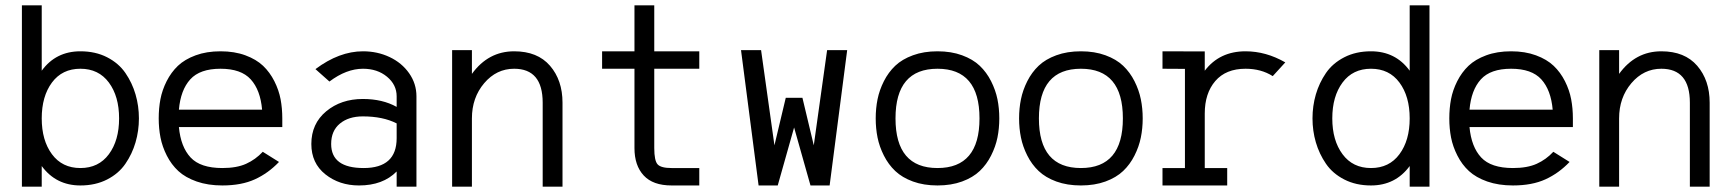

<svg xmlns="http://www.w3.org/2000/svg" viewBox="-20 -678 6403 710"><path d="M134.3 12.2H61V-658.2H134.3V-416.5Q186.5 -488.3 277.3 -488.3Q333 -488.3 376 -466.3Q418.9 -444.3 443.8 -408Q468.8 -371.6 481.2 -328.9Q493.7 -286.1 493.7 -240.2Q493.7 -194.3 481.2 -151.6Q468.8 -108.9 443.8 -72.5Q418.9 -36.1 376 -14.2Q333 7.8 277.3 7.8Q187 7.8 134.3 -64ZM172.1 -372.8Q134.3 -321.8 134.3 -240.2Q134.3 -158.7 172.1 -107.7Q210 -56.6 277.3 -56.6Q344.7 -56.6 382.6 -107.7Q420.4 -158.7 420.4 -240.2Q420.4 -321.8 382.6 -372.8Q344.7 -423.8 277.3 -423.8Q210 -423.8 172.1 -372.8Z M641.6 -272.5H949.2Q942.9 -345.2 907.2 -384.5Q871.6 -423.8 795.4 -423.8Q719.2 -423.8 683.6 -384.5Q647.9 -345.2 641.6 -272.5ZM641.6 -208Q648.4 -134.8 684.8 -95.7Q721.2 -56.6 802.2 -56.6Q855.5 -56.6 890.1 -72.3Q924.8 -87.9 951.7 -116.7L1011.7 -79.1Q972.2 -37.6 922.6 -14.9Q873 7.8 802.2 7.8Q749 7.8 707.3 -6.8Q665.5 -21.5 639.6 -45.4Q613.8 -69.3 596.9 -102.5Q580.1 -135.7 573.5 -169.4Q566.9 -203.1 566.9 -240.2Q566.9 -277.3 573.2 -311Q579.6 -344.7 596.2 -377.7Q612.8 -410.6 637.9 -434.6Q663.1 -458.5 703.4 -473.4Q743.7 -488.3 795.4 -488.3Q847.2 -488.3 887.5 -473.4Q927.7 -458.5 952.9 -434.6Q978 -410.6 994.6 -377.7Q1011.2 -344.7 1017.6 -311Q1023.9 -277.3 1023.9 -240.2V-208Z M1520 -321.8V12.2H1446.8V-43.9Q1396 7.8 1307.6 7.8Q1234.9 7.8 1183.1 -33.4Q1131.3 -74.7 1131.3 -145.5Q1131.3 -220.7 1186.3 -266.4Q1241.2 -312 1321.8 -312Q1394.5 -312 1446.8 -282.7V-321.8Q1446.8 -364.7 1411.1 -394.3Q1375.5 -423.8 1322.3 -423.8Q1261.2 -423.8 1198.2 -376.5L1146.5 -422.4Q1234.4 -488.3 1322.3 -488.3Q1375.5 -488.3 1420.7 -467Q1465.8 -445.8 1492.9 -407.2Q1520 -368.7 1520 -321.8ZM1324.7 -56.6Q1446.8 -56.6 1446.8 -167V-221.7Q1396 -247.6 1321.8 -247.6Q1269 -247.6 1236.8 -220.9Q1204.6 -194.3 1204.6 -145.5Q1204.6 -56.6 1324.7 -56.6Z M1651.9 -492.7H1725.1V-404.8Q1785.6 -488.3 1881.3 -488.3Q1967.8 -488.3 2013.9 -434.8Q2060.1 -381.3 2060.1 -298.3V12.2H1986.8V-298.3Q1986.8 -423.8 1881.3 -423.8Q1815.9 -423.8 1770.5 -370.4Q1725.1 -316.9 1725.1 -240.2V12.2H1651.9Z M2326.2 -658.2H2399.4V-488.3H2565.9V-423.8H2399.4V-130.4Q2399.4 -83.5 2411.9 -70.1Q2424.3 -56.6 2463.4 -56.6H2565.9V7.8H2463.4Q2394.5 7.8 2360.4 -29.1Q2326.2 -65.9 2326.2 -130.4V-423.8H2206.5V-488.3H2326.2Z M3038.6 -492.7H3112.8L3047.9 7.8H2977.1L2916.5 -206.5L2856 7.8H2785.2L2720.2 -492.7H2794.4L2843.8 -140.6L2885.7 -316.4H2947.3L2989.3 -140.6Z M3668.5 -311Q3675.3 -277.3 3675.3 -240.2Q3675.3 -203.1 3668.5 -169.4Q3661.6 -135.7 3645 -102.8Q3628.4 -69.8 3603 -45.7Q3577.6 -21.5 3537.6 -6.8Q3497.6 7.8 3446.8 7.8Q3396 7.8 3356 -6.8Q3315.9 -21.5 3290.5 -45.7Q3265.1 -69.8 3248.5 -102.8Q3231.9 -135.7 3225.1 -169.4Q3218.3 -203.1 3218.3 -240.2Q3218.3 -277.3 3225.1 -311Q3231.9 -344.7 3248.5 -377.7Q3265.1 -410.6 3290.5 -434.8Q3315.9 -459 3356 -473.6Q3396 -488.3 3446.8 -488.3Q3497.6 -488.3 3537.6 -473.6Q3577.6 -459 3603 -434.8Q3628.4 -410.6 3645 -377.7Q3661.6 -344.7 3668.5 -311ZM3446.8 -56.6Q3602.1 -56.6 3602.1 -240.2Q3602.1 -423.8 3446.8 -423.8Q3291.5 -423.8 3291.5 -240.2Q3291.5 -56.6 3446.8 -56.6Z M4198.7 -311Q4205.6 -277.3 4205.6 -240.2Q4205.6 -203.1 4198.7 -169.4Q4191.9 -135.7 4175.3 -102.8Q4158.7 -69.8 4133.3 -45.7Q4107.9 -21.5 4067.9 -6.8Q4027.8 7.8 3977.1 7.8Q3926.3 7.8 3886.2 -6.8Q3846.2 -21.5 3820.8 -45.7Q3795.4 -69.8 3778.8 -102.8Q3762.2 -135.7 3755.4 -169.4Q3748.5 -203.1 3748.5 -240.2Q3748.5 -277.3 3755.4 -311Q3762.2 -344.7 3778.8 -377.7Q3795.4 -410.6 3820.8 -434.8Q3846.2 -459 3886.2 -473.6Q3926.3 -488.3 3977.1 -488.3Q4027.8 -488.3 4067.9 -473.6Q4107.9 -459 4133.3 -434.8Q4158.7 -410.6 4175.3 -377.7Q4191.9 -344.7 4198.7 -311ZM3977.1 -56.6Q4132.3 -56.6 4132.3 -240.2Q4132.3 -423.8 3977.1 -423.8Q3821.8 -423.8 3821.8 -240.2Q3821.8 -56.6 3977.1 -56.6Z M4686.5 -396.5Q4643.6 -423.8 4585.9 -423.8Q4513.2 -423.8 4474.1 -378.4Q4435.1 -333 4435.1 -258.3V-56.6H4518.1V7.8H4278.8V-56.6H4361.8V-423.3L4278.8 -423.8V-488.3L4435.1 -487.8V-416.5Q4489.7 -488.3 4585.9 -488.3Q4661.6 -488.3 4732.9 -447.3Z M5192.9 12.2V-64Q5140.1 7.8 5049.8 7.8Q4994.1 7.8 4951.2 -14.2Q4908.2 -36.1 4883.3 -72.5Q4858.4 -108.9 4845.9 -151.6Q4833.5 -194.3 4833.5 -240.2Q4833.5 -286.1 4845.9 -328.9Q4858.4 -371.6 4883.3 -408Q4908.2 -444.3 4951.2 -466.3Q4994.1 -488.3 5049.8 -488.3Q5140.6 -488.3 5192.9 -416.5V-658.2H5266.1V12.2ZM5155 -107.7Q5192.9 -158.7 5192.9 -240.2Q5192.9 -321.8 5155 -372.8Q5117.2 -423.8 5049.8 -423.8Q4982.4 -423.8 4944.6 -372.8Q4906.7 -321.8 4906.7 -240.2Q4906.7 -158.7 4944.6 -107.7Q4982.4 -56.6 5049.8 -56.6Q5117.2 -56.6 5155 -107.7Z M5414.1 -272.5H5721.7Q5715.3 -345.2 5679.7 -384.5Q5644 -423.8 5567.9 -423.8Q5491.7 -423.8 5456.1 -384.5Q5420.4 -345.2 5414.1 -272.5ZM5414.1 -208Q5420.9 -134.8 5457.3 -95.7Q5493.7 -56.6 5574.7 -56.6Q5627.9 -56.6 5662.6 -72.3Q5697.3 -87.9 5724.1 -116.7L5784.2 -79.1Q5744.6 -37.6 5695.1 -14.9Q5645.5 7.8 5574.7 7.8Q5521.5 7.8 5479.7 -6.8Q5438 -21.5 5412.1 -45.4Q5386.2 -69.3 5369.4 -102.5Q5352.5 -135.7 5345.9 -169.4Q5339.4 -203.1 5339.4 -240.2Q5339.4 -277.3 5345.7 -311Q5352.1 -344.7 5368.7 -377.7Q5385.3 -410.6 5410.4 -434.6Q5435.5 -458.5 5475.8 -473.4Q5516.1 -488.3 5567.9 -488.3Q5619.6 -488.3 5659.9 -473.4Q5700.2 -458.5 5725.3 -434.6Q5750.5 -410.6 5767.1 -377.7Q5783.7 -344.7 5790 -311Q5796.4 -277.3 5796.4 -240.2V-208Z M5894 -492.7H5967.3V-404.8Q6027.8 -488.3 6123.5 -488.3Q6210 -488.3 6256.1 -434.8Q6302.2 -381.3 6302.2 -298.3V12.2H6229V-298.3Q6229 -423.8 6123.5 -423.8Q6058.1 -423.8 6012.7 -370.4Q5967.3 -316.9 5967.3 -240.2V12.2H5894Z"/></svg>

Font: AzarMehrMonospaced
Style: SansBold
Weight: 1
Designer: Amin Abedi
Version: Version 1.00